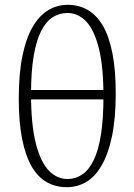

<svg xmlns="http://www.w3.org/2000/svg" viewBox="-20 -766 559 798"><path d="M258 12Q301 12 338 -9.5Q375 -31 402.5 -78.5Q430 -126 445.5 -200Q461 -274 461 -378Q461 -476 447 -546Q433 -616 407 -660Q381 -704 344 -725Q307 -746 261 -746Q218 -746 181 -724Q144 -702 116.5 -655.5Q89 -609 73.5 -535Q58 -461 58 -356Q58 -258 72 -188Q86 -118 112 -73.5Q138 -29 175 -8.5Q212 12 258 12ZM261 -22Q216 -22 182 -58Q148 -94 128.5 -171.5Q109 -249 109 -375Q109 -469 120 -533.5Q131 -598 151 -637Q171 -676 198.5 -694Q226 -712 260 -712Q305 -712 338.5 -676.5Q372 -641 391 -564.5Q410 -488 410 -366Q410 -272 399.5 -206Q389 -140 369 -99.5Q349 -59 321.5 -40.5Q294 -22 261 -22ZM87 -353H433V-392H87Z"/></svg>

Font: Source Serif 4 Light
Style: Regular
Weight: 300
Designer: Frank Grießhammer
Foundry: Adobe Systems Incorporated
Version: Version 4.004;hotconv 1.0.116;makeotfexe 2.5.65601